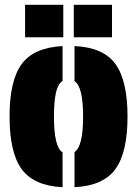

<svg xmlns="http://www.w3.org/2000/svg" viewBox="-20 -775 574 804"><path d="M292 9V-138Q328 -162 328 -286Q328 -413 292 -435V-582Q412 -577 463 -507.5Q514 -438 514 -287Q514 -136 463 -66.5Q412 3 292 9ZM242 -137V9Q122 3 71 -66.5Q20 -136 20 -287Q20 -438 71 -507Q122 -576 242 -582V-436Q223 -424 214.5 -388Q206 -352 206 -286Q206 -159 242 -137ZM85 -755H245V-619H85ZM289 -755H449V-619H289Z"/></svg>

Font: Protest Guerrilla
Style: Regular
Weight: 400
Designer: Octavio Pardo
Foundry: Ashler Design
Version: Version 2.005; ttfautohint (v1.8.4.7-5d5b)